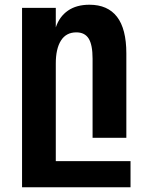

<svg xmlns="http://www.w3.org/2000/svg" viewBox="-20 -580 642 808"><path d="M72.8 -546.9H214.8V-464.8Q230 -510.3 265.9 -535.2Q301.8 -560.1 356.4 -560.1Q433.1 -560.1 472.4 -509.3Q511.7 -458.5 511.7 -355V0H369.6V-333Q369.6 -391.1 353.3 -417.5Q336.9 -443.8 301.3 -443.8Q258.3 -443.8 236.6 -409.4Q214.8 -375 214.8 -313V98.1H529.3V208H72.8Z"/></svg>

Font: Hack
Style: Bold
Weight: 700
Monospace: yes
Designer: Christopher Simpkins
Foundry: Christopher Simpkins
Version: Version 2.017